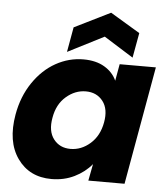

<svg xmlns="http://www.w3.org/2000/svg" viewBox="-55 -846 790 903"><g transform="rotate(5 339.5 -394.0)"><path d="M26.9 -279.8Q42 -365.7 86.4 -431.4Q130.9 -497.1 192.6 -531.5Q254.4 -565.9 323.2 -565.9Q382.3 -565.9 422.4 -542Q462.4 -518.1 480 -479L494.1 -558.1H665L565.9 0H395L410.2 -79.1Q377.9 -40 329.1 -16.1Q280.3 7.8 221.2 7.8Q116.7 7.8 60.5 -71.5Q4.4 -150.9 26.9 -279.8ZM347.2 -417Q296.4 -417 254.2 -380.4Q211.9 -343.8 201.2 -279.8Q189.5 -215.8 218.3 -178.5Q247.1 -141.1 297.9 -141.1Q349.1 -141.1 391.1 -178Q433.1 -214.8 444.8 -278.8Q456.5 -342.8 427.5 -379.9Q398.4 -417 347.2 -417ZM573.2 -711.9 551.8 -594.2 413.1 -681.2 242.2 -594.2 263.2 -711.9 433.1 -795.9Z"/></g></svg>

Font: Poppins
Style: Bold Italic
Weight: 700
Italic angle: -10°
Designer: Ninad Kale (Devanagari), Jonny Pinhorn (Latin)
Foundry: Indian Type Foundry
Version: Version 3.200;PS 1.000;hotconv 16.6.54;makeotf.lib2.5.65590